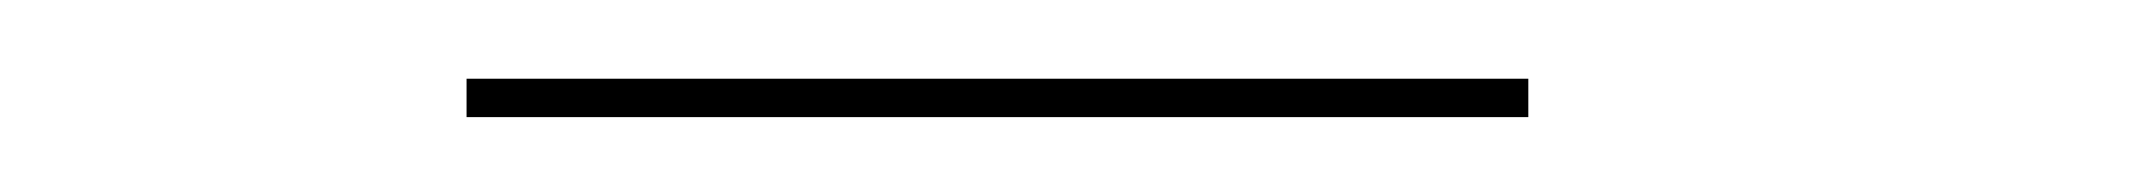

<svg xmlns="http://www.w3.org/2000/svg" viewBox="-20 -686 560 50"><path d="M101.5 -655.5H378V-665.5H101.5Z"/></svg>

Font: Anybody SemiExpanded Thin
Style: Regular
Weight: 250
Width: 6
Version: Version 1.113;gftools[0.9.25]